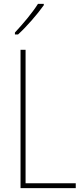

<svg xmlns="http://www.w3.org/2000/svg" viewBox="-20 -971 431 991"><path d="M206 -944V-951H176C144 -901 102 -852 57 -803V-793H73C116 -832 172 -896 206 -944ZM86 0H371V-25H112V-714H86Z"/></svg>

Font: Noto Sans Myanmar UI Condensed Thin
Style: Regular
Weight: 100
Width: 3
Designer: Monotype Design Team
Foundry: Monotype Imaging Inc.
Version: Version 2.103